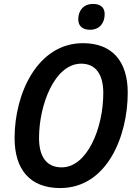

<svg xmlns="http://www.w3.org/2000/svg" viewBox="-20 -944 691 974"><path d="M437 -793C484 -793 511 -826 511 -872C511 -908 488 -924 452 -924C404 -924 377 -891 377 -846C377 -810 401 -793 437 -793ZM285 10C523 10 628 -253 628 -474C628 -631 551 -725 401 -725C171 -725 54 -471 54 -244C54 -83 133 10 285 10ZM293 -95C220 -95 178 -144 178 -244C178 -412 257 -621 392 -621C465 -621 504 -567 504 -473C504 -291 421 -95 293 -95Z"/></svg>

Font: Noto Sans SemiCondensed SemiBold
Style: Italic
Weight: 600
Width: 4
Italic angle: -12°
Designer: Monotype Design Team
Foundry: Monotype Imaging Inc.
Version: Version 2.013